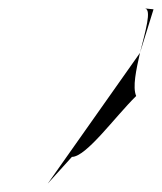

<svg xmlns="http://www.w3.org/2000/svg" viewBox="-20 -600 383 454"><path d="M93 -166 150 -229C184 -229 252 -324 302 -373C293 -394 302 -435 311 -475ZM323 -580H321ZM323 -580 343 -578 311 -475C324 -527 339 -577 323 -580Z"/></svg>

Font: bitstorm
Style: exextobl
Weight: 400
Version: Version 0.2